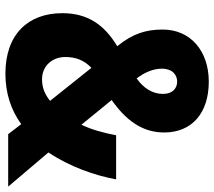

<svg xmlns="http://www.w3.org/2000/svg" viewBox="-60 -796 773 692"><g transform="rotate(90 326.0 -449.5)"><path d="M274 -816C163 -816 86 -750 86 -650C86 -590 100 -543 146 -486C68 -439 27 -379 27 -288C27 -165 103 -83 245 -83C315 -83 376 -103 427 -140L463 -93H652L529 -238C581 -316 612 -406 626 -482H467C458 -434 446 -392 429 -357L340 -466C410 -515 457 -574 457 -655C457 -756 386 -816 274 -816ZM274 -702C296 -702 318 -687 318 -651C318 -614 298 -581 262 -556C240 -585 227 -617 227 -646C227 -687 251 -702 274 -702ZM224 -393 343 -244C318 -224 294 -215 265 -215C217 -215 185 -252 185 -299C185 -339 198 -368 224 -393Z"/></g></svg>

Font: Noto Sans Kannada UI Condensed ExtraBold
Style: Regular
Weight: 800
Width: 3
Designer: Jelle Bosma - Monotype Design Team
Foundry: Monotype Imaging Inc.
Version: Version 2.005